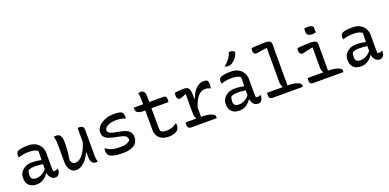

<svg xmlns="http://www.w3.org/2000/svg" viewBox="-3 -1731 5406 2670"><g transform="rotate(-20 2700.0 -396.5)"><path d="M494 -353V-139Q494 -114 497 -88Q506 -82 520 -82Q531 -82 542.5 -85Q554 -88 563 -95H569Q569 -91 569.5 -88Q570 -85 570 -80Q570 -36 546 -12Q526 8 500 8Q458 8 432 -21.5Q406 -51 400 -95H397Q375 -55 329 -22.5Q283 10 222 10Q150 10 110.5 -27.5Q71 -65 71 -138V-144Q71 -187 95 -222.5Q119 -258 160.5 -280Q202 -302 256 -302Q298 -302 335.5 -297Q373 -292 398 -285Q399 -325 400.5 -356.5Q402 -388 401 -420Q377 -438 346 -445.5Q315 -453 270 -453Q184 -453 119 -429H113Q110 -441 110 -458Q110 -493 128 -511Q143 -526 186 -534Q229 -542 289 -542Q355 -542 401 -516.5Q447 -491 470.5 -448Q494 -405 494 -353ZM167 -142Q167 -106 186 -89.5Q205 -73 245 -73Q282 -73 321.5 -91.5Q361 -110 398 -154V-226Q367 -231 336.5 -233Q306 -235 277 -235Q213 -235 179 -212Q174 -198 170.5 -181.5Q167 -165 167 -145Z M702 -536Q728 -536 746.5 -525Q765 -514 775.5 -485Q786 -456 786 -403Q786 -360 783.5 -321.5Q781 -283 776.5 -242Q772 -201 764 -149Q784 -88 828 -88Q883 -88 935.5 -149Q988 -210 1022 -326V-533Q1029 -534 1034.5 -534.5Q1040 -535 1047 -535Q1082 -535 1097 -519.5Q1112 -504 1112 -472V-93Q1112 -35 1127 0Q1120 1 1113 2.5Q1106 4 1099 4Q1067 4 1044.5 -21.5Q1022 -47 1022 -111V-173H1016Q993 -121 959.5 -79Q926 -37 886.5 -13Q847 11 805 11Q770 11 743 -11Q716 -33 701 -68Q686 -103 686 -141V-394Q686 -435 682.5 -465.5Q679 -496 669 -533Q687 -536 702 -536Z M1500 -81Q1555 -81 1589.5 -95.5Q1624 -110 1640 -132Q1641 -163 1622.5 -184.5Q1604 -206 1546 -218L1444 -240Q1362 -257 1328.5 -287Q1295 -317 1295 -366Q1295 -418 1332 -458Q1369 -498 1429.5 -521Q1490 -544 1561 -544Q1655 -544 1678 -521Q1699 -501 1699 -453Q1699 -446 1698 -440Q1697 -434 1695 -428H1689Q1666 -440 1636.5 -446.5Q1607 -453 1559 -453Q1484 -453 1435.5 -427.5Q1387 -402 1387 -366Q1387 -353 1394 -341Q1401 -329 1422.5 -318.5Q1444 -308 1486 -299L1579 -281Q1656 -266 1689.5 -232Q1723 -198 1723 -151Q1723 11 1492 11Q1416 11 1364 -2Q1312 -15 1294 -34Q1272 -56 1272 -107Q1272 -127 1275 -139H1281Q1314 -116 1342.5 -103.5Q1371 -91 1408 -86Q1445 -81 1500 -81Z M1855 -532H1990V-609Q1990 -636 1987.5 -658.5Q1985 -681 1978 -700Q2001 -706 2019 -706Q2045 -706 2063 -686.5Q2081 -667 2081 -622V-532H2289Q2315 -532 2325.5 -518Q2336 -504 2336 -472Q2336 -454 2333 -440H2081V-168Q2081 -146 2083 -129Q2085 -112 2090 -98Q2120 -75 2167 -75Q2218 -75 2252.5 -86.5Q2287 -98 2325 -128H2331Q2334 -115 2334 -103Q2334 -78 2327.5 -59.5Q2321 -41 2304 -24Q2288 -8 2254.5 3Q2221 14 2175 14Q2089 14 2039.5 -30Q1990 -74 1990 -152V-440H1974Q1904 -440 1878 -458Q1852 -476 1852 -513Q1852 -525 1855 -532Z M2459 -92H2617L2619 -96Q2596 -122 2596 -179V-458L2591 -462Q2553 -446 2528.5 -437.5Q2504 -429 2493 -429Q2478 -429 2467 -444.5Q2456 -460 2456 -489Q2456 -516 2462 -532Q2497 -537 2533 -539.5Q2569 -542 2596 -542Q2633 -542 2653 -527Q2673 -512 2680.5 -472Q2688 -432 2688 -357H2694Q2726 -452 2777.5 -499.5Q2829 -547 2891 -547Q2929 -547 2943 -533Q2958 -518 2958 -474Q2958 -458 2956 -444.5Q2954 -431 2950 -418H2944Q2927 -428 2911 -432.5Q2895 -437 2872 -437Q2816 -437 2769.5 -389.5Q2723 -342 2688 -230V-92H2691Q2782 -92 2835 -72Q2888 -52 2888 -23Q2888 -9 2884 0H2517Q2480 0 2468 -17.5Q2456 -35 2456 -66Q2456 -79 2459 -92Z M3494 -353V-139Q3494 -114 3497 -88Q3506 -82 3520 -82Q3531 -82 3542.5 -85Q3554 -88 3563 -95H3569Q3569 -91 3569.5 -88Q3570 -85 3570 -80Q3570 -36 3546 -12Q3526 8 3500 8Q3458 8 3432 -21.5Q3406 -51 3400 -95H3397Q3375 -55 3329 -22.5Q3283 10 3222 10Q3150 10 3110.5 -27.5Q3071 -65 3071 -138V-144Q3071 -187 3095 -222.5Q3119 -258 3160.5 -280Q3202 -302 3256 -302Q3298 -302 3335.5 -297Q3373 -292 3398 -285Q3399 -325 3400.5 -356.5Q3402 -388 3401 -420Q3377 -438 3346 -445.5Q3315 -453 3270 -453Q3184 -453 3119 -429H3113Q3110 -441 3110 -458Q3110 -493 3128 -511Q3143 -526 3186 -534Q3229 -542 3289 -542Q3355 -542 3401 -516.5Q3447 -491 3470.5 -448Q3494 -405 3494 -353ZM3167 -142Q3167 -106 3186 -89.5Q3205 -73 3245 -73Q3282 -73 3321.5 -91.5Q3361 -110 3398 -154V-226Q3367 -231 3336.5 -233Q3306 -235 3277 -235Q3213 -235 3179 -212Q3174 -198 3170.5 -181.5Q3167 -165 3167 -145ZM3357 -807Q3399 -809 3423 -796Q3434 -791 3437.5 -780.5Q3441 -770 3437 -759Q3427 -723 3400.5 -692Q3374 -661 3342 -641Q3328 -632 3313.5 -628.5Q3299 -625 3282 -625Q3270 -625 3258.5 -628Q3247 -631 3237 -638Q3285 -678 3314.5 -717.5Q3344 -757 3357 -807Z M3665 -92H3895L3897 -96Q3875 -126 3875 -179V-675L3871 -680Q3804 -673 3764.5 -665Q3725 -657 3709 -657Q3692 -657 3681 -670.5Q3670 -684 3670 -713Q3670 -735 3676 -750Q3729 -755 3782 -757.5Q3835 -760 3875 -760Q3922 -760 3944.5 -748Q3967 -736 3967 -700V-92Q4060 -90 4111.5 -70.5Q4163 -51 4163 -23Q4163 -16 4162 -10.5Q4161 -5 4159 0H3723Q3686 0 3674 -14.5Q3662 -29 3662 -62Q3662 -77 3665 -92Z M4265 -92H4495L4497 -96Q4475 -124 4475 -179V-465L4471 -470Q4404 -456 4364.5 -446.5Q4325 -437 4309 -437Q4292 -437 4281 -451.5Q4270 -466 4270 -495Q4270 -517 4276 -532Q4329 -537 4382 -539.5Q4435 -542 4475 -542Q4522 -542 4544.5 -529.5Q4567 -517 4567 -482V-92Q4660 -90 4711.5 -70.5Q4763 -51 4763 -23Q4763 -16 4762 -10.5Q4761 -5 4759 0H4323Q4286 0 4274 -14.5Q4262 -29 4262 -62Q4262 -77 4265 -92ZM4455 -752Q4466 -757 4482 -759Q4498 -761 4514 -761Q4548 -761 4568.5 -749Q4589 -737 4589 -711V-651Q4567 -642 4534 -642Q4499 -642 4477 -657Q4455 -672 4455 -699Z M5294 -353V-139Q5294 -114 5297 -88Q5306 -82 5320 -82Q5331 -82 5342.5 -85Q5354 -88 5363 -95H5369Q5369 -91 5369.5 -88Q5370 -85 5370 -80Q5370 -36 5346 -12Q5326 8 5300 8Q5258 8 5232 -21.5Q5206 -51 5200 -95H5197Q5175 -55 5129 -22.5Q5083 10 5022 10Q4950 10 4910.5 -27.5Q4871 -65 4871 -138V-144Q4871 -187 4895 -222.5Q4919 -258 4960.5 -280Q5002 -302 5056 -302Q5098 -302 5135.5 -297Q5173 -292 5198 -285Q5199 -325 5200.5 -356.5Q5202 -388 5201 -420Q5177 -438 5146 -445.5Q5115 -453 5070 -453Q4984 -453 4919 -429H4913Q4910 -441 4910 -458Q4910 -493 4928 -511Q4943 -526 4986 -534Q5029 -542 5089 -542Q5155 -542 5201 -516.5Q5247 -491 5270.5 -448Q5294 -405 5294 -353ZM4967 -142Q4967 -106 4986 -89.5Q5005 -73 5045 -73Q5082 -73 5121.5 -91.5Q5161 -110 5198 -154V-226Q5167 -231 5136.5 -233Q5106 -235 5077 -235Q5013 -235 4979 -212Q4974 -198 4970.5 -181.5Q4967 -165 4967 -145Z"/></g></svg>

Font: Recursive Mn Csl St
Style: Regular
Weight: 400
Monospace: yes
Version: Version 1.079;hotconv 1.0.112;makeotfexe 2.5.65598; ttfautoh